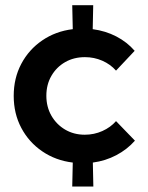

<svg xmlns="http://www.w3.org/2000/svg" viewBox="-20 -674 559 724"><path d="M488.8 -143.6Q459.5 -110.4 418.7 -88.9Q377.9 -67.4 330.1 -61L332 29.3H252.4L254.4 -61Q189.9 -68.8 139.4 -103.3Q88.9 -137.7 60.3 -191.7Q31.7 -245.6 31.7 -312.5Q31.7 -379.4 60.3 -433.3Q88.9 -487.3 139.4 -521.7Q189.9 -556.2 254.4 -564L252.4 -654.3H331.5L329.6 -564Q377.9 -557.6 418.5 -536.6Q459 -515.6 487.8 -482.4L417.5 -407.7Q396.5 -431.6 365.7 -445.1Q335 -458.5 300.3 -458.5Q258.3 -458.5 225.6 -439.7Q192.9 -420.9 173.8 -387.9Q154.8 -355 154.8 -313Q154.8 -271 173.8 -237.8Q192.9 -204.6 225.6 -185.3Q258.3 -166 299.8 -166Q335 -166 366 -179.9Q397 -193.8 417.5 -217.3Z"/></svg>

Font: Kumbh Sans SemiBold
Style: Regular
Weight: 600
Version: Version 1.005